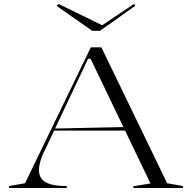

<svg xmlns="http://www.w3.org/2000/svg" viewBox="-20 -946 965 966"><path d="M25 0V-10L106 -24L437 -708H490L821 -24L901 -10V0H651V-9L737 -23L436 -650H423L206 -191Q191 -163 183.5 -136.5Q176 -110 176 -90Q176 -63 190.5 -45Q205 -27 236 -18.5Q267 -10 316 -10V0ZM242 -289V-299L614 -307V-289ZM654 -926 661 -917 483 -791H444L265 -916L275 -926L494 -819Z"/></svg>

Font: Kalnia SemiExpanded Light
Style: Regular
Weight: 300
Width: 6
Designer: Frida Medrano
Foundry: Frida Medrano
Version: Version 1.105